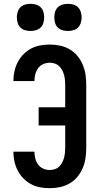

<svg xmlns="http://www.w3.org/2000/svg" viewBox="-20 -976 515 1004"><path d="M240 8Q215 8 190 3.5Q165 -1 142.5 -13Q120 -25 102 -43.5Q84 -62 72.5 -84.5Q61 -107 55.5 -132Q50 -157 50 -182V-183H160Q160 -165 164.5 -147.5Q169 -130 179 -116Q189 -102 205.5 -94.5Q222 -87 240 -87Q253 -87 266 -91Q279 -95 288.5 -104Q298 -113 304.5 -125Q311 -137 314.5 -149.5Q318 -162 319.5 -175.5Q321 -189 321 -202V-320H182V-415H321V-533Q321 -546 319.5 -559.5Q318 -573 314.5 -585.5Q311 -598 304.5 -610Q298 -622 288.5 -631Q279 -640 266 -644Q253 -648 240 -648Q222 -648 205.5 -640.5Q189 -633 179 -619Q169 -605 164.5 -587.5Q160 -570 160 -552H50V-553Q50 -578 55.5 -603Q61 -628 72.5 -650.5Q84 -673 102 -691.5Q120 -710 142.5 -722Q165 -734 190 -738.5Q215 -743 240 -743Q267 -743 293.5 -737.5Q320 -732 343.5 -718.5Q367 -705 384.5 -684Q402 -663 412.5 -638Q423 -613 427 -586.5Q431 -560 431 -533V-202Q431 -175 427 -148.5Q423 -122 412.5 -97Q402 -72 384.5 -51Q367 -30 343.5 -16.5Q320 -3 293.5 2.5Q267 8 240 8ZM335 -814Q321 -814 307 -818Q293 -822 282.5 -832Q272 -842 268 -856.5Q264 -871 264 -885Q264 -899 268 -913.5Q272 -928 282.5 -938Q293 -948 307 -952Q321 -956 335 -956Q350 -956 364 -952Q378 -948 388 -938Q398 -928 402.5 -913.5Q407 -899 407 -885Q407 -871 402.5 -856.5Q398 -842 388 -832Q378 -822 364 -818Q350 -814 335 -814ZM140 -814Q125 -814 111 -818Q97 -822 87 -832Q77 -842 72.5 -856.5Q68 -871 68 -885Q68 -899 72.5 -913.5Q77 -928 87 -938Q97 -948 111 -952Q125 -956 140 -956Q154 -956 168 -952Q182 -948 192.5 -938Q203 -928 207 -913.5Q211 -899 211 -885Q211 -871 207 -856.5Q203 -842 192.5 -832Q182 -822 168 -818Q154 -814 140 -814Z"/></svg>

Font: Iosevka QP
Style: Bold
Weight: 700
Designer: Belleve Invis
Foundry: Belleve Invis
Version: Version 20.0.0; ttfautohint (v1.8.4)